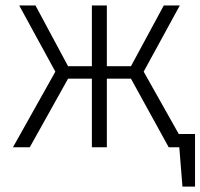

<svg xmlns="http://www.w3.org/2000/svg" viewBox="-20 -543 739 708"><path d="M699.2 -48.8V145H652.8L641.1 0H602.1L462.9 -252.9H374V0H318.8V-252.9H231L89.8 0H27.8L184.1 -278.8L50.8 -522.9H110.8L231 -298.8H318.8V-522.9H374V-298.8H462.9L584 -522.9H643.1L509.8 -278.8L639.2 -48.8Z"/></svg>

Font: FiraSans-Light
Style: Regular
Weight: 300
Designer: Carrois Corporate & Edenspiekermann AG
Foundry: Carrois Corporate GbR & Edenspiekermann AG
Version: Version 3.106;PS 003.106;hotconv 1.0.70;makeotf.lib2.5.58329